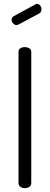

<svg xmlns="http://www.w3.org/2000/svg" viewBox="-20 -975 258 995"><path d="M109 0Q96 0 86 -6.5Q76 -13 76 -26V-707Q76 -719 86 -725Q96 -731 109 -731Q121 -731 131.5 -725Q142 -719 142 -707V-26Q142 -13 131.5 -6.5Q121 0 109 0ZM66 -845Q56 -845 48 -854Q40 -863 40 -873Q40 -886 51 -891L163 -952Q168 -955 171 -955Q182 -955 188.5 -946Q195 -937 195 -927Q195 -912 183 -905L76 -848Q74 -847 71 -846Q68 -845 66 -845Z"/></svg>

Font: Dosis
Style: Regular
Weight: 400
Designer: EdgarTolentino, PabloImpallari, IginoMarini
Foundry: EdgarTolentino, PabloImpallari, IginoMarini
Version: Version 3.001; ttfautohint (v1.8.2)